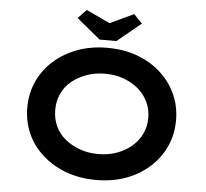

<svg xmlns="http://www.w3.org/2000/svg" viewBox="-60 -974 1127 1048"><g transform="rotate(5 503.5 -450.0)"><path d="M504 10Q414 10 340 -17.5Q266 -45 210.5 -94Q155 -143 125.5 -209Q96 -275 96 -352Q96 -429 126 -495Q156 -561 211 -610Q266 -659 340 -686.5Q414 -714 503 -714Q593 -714 667 -687Q741 -660 796 -610.5Q851 -561 881 -495Q911 -429 911 -352Q911 -275 881 -209Q851 -143 796 -93.5Q741 -44 667 -17Q593 10 504 10ZM503 -132Q560 -132 606 -149Q652 -166 686.5 -195.5Q721 -225 740 -265Q759 -305 759 -352Q759 -399 740 -439Q721 -479 686.5 -508.5Q652 -538 606 -555Q560 -572 503 -572Q448 -572 401.5 -555Q355 -538 320 -509Q285 -480 267 -439.5Q249 -399 249 -352Q249 -305 267 -264.5Q285 -224 320 -195Q355 -166 401.5 -149Q448 -132 503 -132ZM457 -755 327 -862 373 -910 518 -842H488L633 -910L679 -862L549 -755Z"/></g></svg>

Font: Lexend Mega SemiBold
Style: Regular
Weight: 600
Designer: Bonnie Shaver-Troup, Thomas Jockin
Foundry: Lexend
Version: Version 1.007